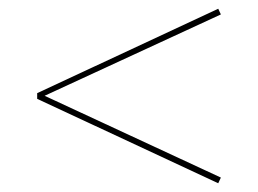

<svg xmlns="http://www.w3.org/2000/svg" viewBox="-20 -450 590 439"><path d="M82 -231 485 -44 479 -31 65 -224V-237L479 -430L485 -417Z"/></svg>

Font: Ysabeau Thin
Style: Regular
Weight: 200
Designer: Christian Thalmann (Catharsis Fonts)
Version: Version 0.003